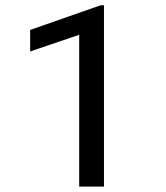

<svg xmlns="http://www.w3.org/2000/svg" viewBox="-20 -695 618 715"><path d="M367.2 -675.3V0H274.9V-565.4L92.3 -503.4V-583.5L354.5 -675.3Z"/></svg>

Font: Bert Sans Medium
Style: Regular
Weight: 500
Designer: Christian Robertson, Adam Twardoch, & Cristiano Sobral
Foundry: Google
Version: Version 12.135;January 10, 2020;FontCreator 12.0.0.2547 64-b